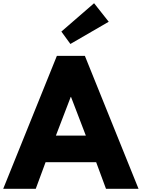

<svg xmlns="http://www.w3.org/2000/svg" viewBox="-48 -1172 880 1192"><path d="M333 -976 389 -899 627 -1037 536 -1152ZM479 -825H305L-28 0H174L235 -165H549L610 0H812ZM485 -330H299L391 -570H393Z"/></svg>

Font: Hussar Techniczny
Style: Bold 
Weight: 700
Foundry: Cannot Into Space Fonts
Version: Version 0.77